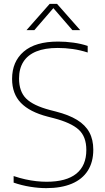

<svg xmlns="http://www.w3.org/2000/svg" viewBox="-20 -964 545 993"><path d="M219 9Q180.5 9 136.5 2Q92.5 -5 50.5 -19.5V-53.5Q81.5 -43 111 -36.5Q140.5 -30 168 -27Q195.5 -24 221 -24Q323 -24 374.8 -65.8Q426.5 -107.5 426.5 -188.5Q426.5 -257.5 387 -293.5Q347.5 -329.5 257 -353L226 -361Q133.5 -385 88 -432Q42.5 -479 42.5 -556Q42.5 -645.5 102.8 -697.2Q163 -749 280.5 -749Q319 -749 359.2 -743.5Q399.5 -738 433.5 -726.5V-692.5Q394.5 -705 356 -710.5Q317.5 -716 278.5 -716Q212 -716 167.5 -697.8Q123 -679.5 100.8 -644.2Q78.5 -609 78.5 -558Q78.5 -491 115 -454.5Q151.5 -418 238.5 -395L269.5 -387Q336 -370 378.8 -343.8Q421.5 -317.5 442 -279.8Q462.5 -242 462.5 -190Q462.5 -126 434.2 -81.5Q406 -37 351.5 -14Q297 9 219 9ZM117 -808 237 -944H275L395 -808H354.5L249.5 -929.5H262.5L157.5 -808Z"/></svg>

Font: Encode Sans Condensed Thin Thin
Style: Regular
Weight: 250
Version: Version 3.002